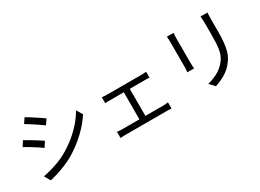

<svg xmlns="http://www.w3.org/2000/svg" viewBox="-29 -1491 3057 2255"><g transform="rotate(-30 1500.0 -363.5)"><path d="M301 -768Q323 -756 353 -737Q383 -718 415 -697Q447 -676 474.5 -657.5Q502 -639 518 -627L471 -559Q453 -572 426 -591Q399 -610 368 -630.5Q337 -651 307.5 -669.5Q278 -688 256 -701ZM151 -53Q206 -63 264 -79.5Q322 -96 379 -118.5Q436 -141 486 -170Q569 -218 640 -276Q711 -334 768 -400Q825 -466 865 -536L913 -454Q848 -353 748.5 -260Q649 -167 529 -96Q478 -67 418.5 -42.5Q359 -18 301.5 0Q244 18 197 28ZM150 -543Q172 -532 203 -513.5Q234 -495 266 -475.5Q298 -456 326 -438Q354 -420 370 -408L324 -338Q305 -352 277.5 -370.5Q250 -389 219 -408.5Q188 -428 158 -446Q128 -464 106 -475Z M1204 -517Q1220 -515 1240.5 -514Q1261 -513 1273 -513H1733Q1752 -513 1770 -514Q1788 -515 1804 -517V-437Q1788 -439 1769 -439Q1750 -439 1733 -439H1273Q1261 -439 1240.5 -439Q1220 -439 1204 -437ZM1457 -30V-472H1538V-30ZM1155 -77Q1173 -75 1191.5 -73.5Q1210 -72 1227 -72H1780Q1798 -72 1815 -73.5Q1832 -75 1847 -77V7Q1832 5 1812 4.5Q1792 4 1780 4H1227Q1211 4 1192.5 4.5Q1174 5 1155 7Z M2776 -759Q2775 -740 2774 -718.5Q2773 -697 2773 -672Q2773 -652 2773 -621Q2773 -590 2773 -559.5Q2773 -529 2773 -510Q2773 -420 2766.5 -357Q2760 -294 2747.5 -249.5Q2735 -205 2715 -171Q2695 -137 2668 -105Q2636 -67 2594.5 -38.5Q2553 -10 2510 9.5Q2467 29 2430 41L2365 -28Q2434 -45 2495.5 -76.5Q2557 -108 2604 -161Q2631 -192 2647.5 -224.5Q2664 -257 2672.5 -297Q2681 -337 2684 -390Q2687 -443 2687 -514Q2687 -534 2687 -564Q2687 -594 2687 -624.5Q2687 -655 2687 -672Q2687 -697 2685.5 -718.5Q2684 -740 2682 -759ZM2312 -751Q2311 -737 2309.5 -717Q2308 -697 2308 -679Q2308 -672 2308 -647.5Q2308 -623 2308 -589Q2308 -555 2308 -517Q2308 -479 2308 -443.5Q2308 -408 2308 -382Q2308 -356 2308 -345Q2308 -326 2309.5 -304.5Q2311 -283 2312 -269H2220Q2222 -281 2223.5 -302.5Q2225 -324 2225 -346Q2225 -356 2225 -382.5Q2225 -409 2225 -444Q2225 -479 2225 -517Q2225 -555 2225 -589Q2225 -623 2225 -647.5Q2225 -672 2225 -679Q2225 -692 2224 -714.5Q2223 -737 2221 -751Z"/></g></svg>

Font: Noto Sans JP Thin
Style: Regular
Weight: 400
Version: Version 2.004-H2;hotconv 1.0.118;makeotfexe 2.5.65603